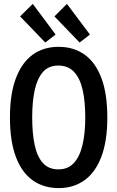

<svg xmlns="http://www.w3.org/2000/svg" viewBox="-20 -949 600 984"><path d="M281 15Q204 15 148 -24.5Q92 -64 61.5 -144.5Q31 -225 31 -347Q31 -469 62 -549.5Q93 -630 148.5 -669.5Q204 -709 280 -709Q357 -709 413 -669.5Q469 -630 499.5 -549.5Q530 -469 530 -347Q530 -225 499 -144.5Q468 -64 412 -24.5Q356 15 281 15ZM279 -81Q329 -81 359 -114Q389 -147 403 -207Q417 -267 417 -347Q417 -429 403.5 -488.5Q390 -548 359.5 -580.5Q329 -613 279 -613Q229 -613 200 -580Q171 -547 158 -488Q145 -429 145 -347Q145 -266 157.5 -206.5Q170 -147 199.5 -114Q229 -81 279 -81ZM212 -731 83 -865 148 -929 265 -772ZM388 -731 259 -865 323 -929 441 -772Z"/></svg>

Font: Ubuntu Sans Mono Medium
Style: Regular
Weight: 500
Monospace: yes
Designer: Dalton Maag Ltd
Foundry: Dalton Maag Ltd
Version: Version 1.006